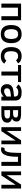

<svg xmlns="http://www.w3.org/2000/svg" viewBox="2184 -2752 582 4991"><g transform="rotate(90 2475.5 -256.0)"><path d="M399.9 0V-431.2H178.2V0H73.2V-512.2H504.9V0Z M1101.1 -254.9Q1101.1 -192.4 1087.6 -142.6Q1074.2 -92.8 1045.7 -57.6Q1017.1 -22.5 972.7 -3.7Q928.2 15.1 866.2 15.1Q803.7 15.1 758.8 -3.9Q713.9 -22.9 685.3 -58.1Q656.7 -93.3 643.3 -143.1Q629.9 -192.9 629.9 -254.9Q629.9 -317.9 643.6 -368.2Q657.2 -418.5 685.8 -453.9Q714.4 -489.3 759 -508.1Q803.7 -526.9 866.2 -526.9Q928.2 -526.9 972.7 -508.1Q1017.1 -489.3 1045.7 -453.9Q1074.2 -418.5 1087.6 -368.2Q1101.1 -317.9 1101.1 -254.9ZM992.2 -254.9Q992.2 -346.2 962.6 -390.6Q933.1 -435.1 866.2 -435.1Q799.3 -435.1 768.8 -390.6Q738.3 -346.2 738.3 -254.9Q738.3 -166 768.3 -121.1Q798.3 -76.2 866.2 -76.2Q932.1 -76.2 962.2 -121.1Q992.2 -166 992.2 -254.9Z M1633.3 -76.2Q1619.6 -55.2 1602.1 -38.3Q1584.5 -21.5 1561.3 -9.5Q1538.1 2.4 1508.5 8.8Q1479 15.1 1442.4 15.1Q1377.9 15.1 1332.5 -4.4Q1287.1 -23.9 1258.3 -59.6Q1229.5 -95.2 1216.3 -144.5Q1203.1 -193.8 1203.1 -253.9Q1203.1 -316.4 1217 -366.9Q1231 -417.5 1259.8 -452.9Q1288.6 -488.3 1333 -507.6Q1377.4 -526.9 1438.5 -526.9Q1503.4 -526.9 1551.3 -504.4Q1599.1 -481.9 1626.5 -436L1544.4 -380.9Q1527.3 -407.2 1502.4 -421.1Q1477.5 -435.1 1439.5 -435.1Q1373.5 -435.1 1342.5 -391.4Q1311.5 -347.7 1311.5 -253.9Q1311.5 -210.9 1318.4 -177.7Q1325.2 -144.5 1340.6 -122.1Q1356 -99.6 1381.3 -87.9Q1406.7 -76.2 1443.4 -76.2Q1460.4 -76.2 1475.3 -78.9Q1490.2 -81.5 1503.4 -87.9Q1516.6 -94.2 1528.3 -104.5Q1540 -114.7 1551.3 -129.9Z M2112.3 -433.1H1942.9V0H1838.9V-433.1H1669.9V-512.2H2112.3Z M2493.2 0V-58.1Q2457 -25.9 2416.7 -5.4Q2376.5 15.1 2329.1 15.1Q2290 15.1 2259.8 3.4Q2229.5 -8.3 2209 -29.5Q2188.5 -50.8 2177.7 -79.8Q2167 -108.9 2167 -144Q2167 -190.4 2182.4 -221.7Q2197.8 -252.9 2224.9 -272.7Q2252 -292.5 2289.3 -302.5Q2326.7 -312.5 2371.1 -316.9L2488.3 -328.1V-352.1Q2488.3 -377.4 2480.7 -394.3Q2473.1 -411.1 2458.7 -421.4Q2444.3 -431.6 2423.1 -435.8Q2401.9 -439.9 2375 -439.9Q2349.1 -439.9 2329.8 -435.1Q2310.5 -430.2 2296.4 -422.4Q2282.2 -414.6 2272.9 -404.5Q2263.7 -394.5 2258.3 -384.8L2175.3 -438Q2184.6 -454.6 2200.9 -470.5Q2217.3 -486.3 2241.7 -498.8Q2266.1 -511.2 2299.6 -519Q2333 -526.9 2377 -526.9Q2430.7 -526.9 2471.2 -518.1Q2511.7 -509.3 2538.8 -488.8Q2565.9 -468.3 2579.6 -433.8Q2593.3 -399.4 2593.3 -348.1V0ZM2488.3 -249 2415 -242.2Q2381.3 -239.3 2355.2 -232.9Q2329.1 -226.6 2311.3 -215.3Q2293.5 -204.1 2284.2 -187.3Q2274.9 -170.4 2274.9 -146Q2274.9 -105.5 2296.4 -88.6Q2317.9 -71.8 2356.9 -71.8Q2372.1 -71.8 2388.4 -77.1Q2404.8 -82.5 2421.6 -91.3Q2438.5 -100.1 2455.3 -112.1Q2472.2 -124 2488.3 -137.2Z M3168 -153.8Q3168 -76.2 3111.6 -38.1Q3055.2 0 2942.9 0H2739.3V-512.2H2934.1Q2990.2 -512.2 3029.3 -505.4Q3068.4 -498.5 3092.8 -483.9Q3117.2 -469.2 3128.2 -446.3Q3139.2 -423.3 3139.2 -391.1Q3139.2 -347.2 3116.5 -318.1Q3093.8 -289.1 3057.1 -273.9Q3081.5 -268.6 3101.8 -259.5Q3122.1 -250.5 3136.7 -236.1Q3151.4 -221.7 3159.7 -201.4Q3168 -181.2 3168 -153.8ZM3034.2 -374Q3034.2 -392.1 3027.3 -404.1Q3020.5 -416 3006.6 -422.9Q2992.7 -429.7 2972.2 -432.4Q2951.7 -435.1 2924.8 -435.1H2842.8V-304.2H2924.8Q2982.9 -304.2 3008.5 -321.8Q3034.2 -339.4 3034.2 -374ZM3060.1 -155.8Q3060.1 -176.3 3053.2 -189.9Q3046.4 -203.6 3031.7 -211.7Q3017.1 -219.7 2994.4 -222.9Q2971.7 -226.1 2939.9 -226.1H2842.8V-78.1H2915Q2949.2 -78.1 2976.3 -81.3Q3003.4 -84.5 3022 -93Q3040.5 -101.6 3050.3 -116.7Q3060.1 -131.8 3060.1 -155.8Z M3389.6 0H3286.1V-512.2H3382.8V-137.2L3627 -512.2H3729V0H3632.8V-370.1Z M4053.7 -431.2V-397Q4053.7 -294.4 4041.5 -218.3Q4029.3 -142.1 4005.6 -91.6Q3981.9 -41 3947.5 -16.1Q3913.1 8.8 3868.7 8.8Q3861.3 8.8 3852.3 7.8Q3843.3 6.8 3834.5 5.4Q3825.7 3.9 3818.1 2Q3810.5 0 3805.7 -2L3824.7 -84Q3833 -82.5 3841.1 -81.8Q3849.1 -81.1 3854 -81.1Q3878.4 -81.1 3896.7 -99.6Q3915 -118.2 3927.5 -158.9Q3939.9 -199.7 3946.3 -264.4Q3952.6 -329.1 3952.6 -420.9V-512.2H4291V0H4187V-431.2Z M4540.5 0H4437V-512.2H4533.7V-137.2L4777.8 -512.2H4879.9V0H4783.7V-370.1Z"/></g></svg>

Font: Lorenzo Sans Medium
Style: Regular
Weight: 500
Foundry: Intel Corporation
Version: Version 1.00; ttfautohint (v1.5)